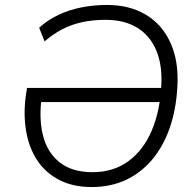

<svg xmlns="http://www.w3.org/2000/svg" viewBox="-20 -747 786 775"><path d="M350 8Q275 8 219.5 -20.5Q164 -49 130.5 -99.5Q97 -150 85.5 -217.5Q74 -285 84 -359L89 -392H653L645 -335H126L149 -360Q136 -269 153.5 -200Q171 -131 221 -91.5Q271 -52 353 -52Q438 -52 498.5 -96.5Q559 -141 592.5 -220Q626 -299 631 -401Q636 -483 611 -543Q586 -603 534 -635Q482 -667 406 -667Q357 -667 314 -658Q271 -649 233.5 -630Q196 -611 160 -580L138 -635Q172 -666 215 -686.5Q258 -707 308 -717Q358 -727 412 -727Q503 -727 569 -687.5Q635 -648 668.5 -573.5Q702 -499 696 -397Q691 -305 665 -230.5Q639 -156 594 -102.5Q549 -49 487.5 -20.5Q426 8 350 8Z"/></svg>

Font: Nunitoga
Style: Light Italic
Weight: 300
Italic angle: -9°
Designer: Vernon Adams
Foundry: Vernon Adams
Version: Version 1.0